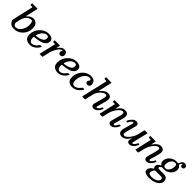

<svg xmlns="http://www.w3.org/2000/svg" viewBox="452 -2704 4888 4888"><g transform="rotate(45 2896.0 -260.0)"><path d="M131.5 -121Q130 -129.5 130.2 -137.5Q130.5 -145.5 132.5 -153.5L160.5 -276Q173.5 -330.5 204.5 -374.5Q235.5 -418.5 275.8 -444.5Q316 -470.5 356 -470.5Q393.5 -470.5 407.2 -431Q421 -391.5 421 -333Q421 -282 405 -231.5Q389 -181 360.2 -140Q331.5 -99 294 -74.2Q256.5 -49.5 213.5 -49.5Q177 -49.5 156.8 -69.8Q136.5 -90 131.5 -121ZM24.5 -146.5Q21 -130 21.5 -120.8Q22 -111.5 29 -97.5Q44.5 -67 66.8 -41.8Q89 -16.5 123.8 -2.2Q158.5 12 210.5 12Q277 12 336.5 -14.2Q396 -40.5 442 -87.8Q488 -135 514.5 -197Q541 -259 541 -330Q541 -435 494.8 -482.8Q448.5 -530.5 378 -530.5Q334.5 -530.5 294 -509.2Q253.5 -488 219 -450Q204 -434 201 -437Q198 -440 202.5 -458.5L272.5 -764Q275 -774.5 272.2 -777.2Q269.5 -780 256.5 -780H89Q80 -780 77.8 -776.5Q75.5 -773 75.5 -763.5V-739Q75.5 -729 77.8 -723.5Q80 -718 90.5 -718H134Q150.5 -718 152.2 -715.2Q154 -712.5 151 -699Z M588 -173Q588 -106.5 613 -66Q638 -25.5 681.2 -7Q724.5 11.5 781.5 11.5Q841 11.5 888.2 -13Q935.5 -37.5 970.8 -75.5Q1006 -113.5 1028.5 -154.5Q1036 -166.5 1033 -169.8Q1030 -173 1014.5 -173H991.5Q979.5 -173 975 -171.2Q970.5 -169.5 966.5 -163Q948.5 -134.5 923 -108Q897.5 -81.5 866.2 -64Q835 -46.5 798.5 -46.5Q750 -46.5 728.8 -81.5Q707.5 -116.5 707.5 -172Q707.5 -193.5 713 -202Q718.5 -210.5 734.5 -211.5Q775 -214 822.5 -220.8Q870 -227.5 917 -240.8Q964 -254 1003 -276Q1042 -298 1065.5 -331Q1089 -364 1089 -410.5Q1089 -472 1047 -501.8Q1005 -531.5 917.5 -531.5Q857 -531.5 798.2 -503.5Q739.5 -475.5 692 -426Q644.5 -376.5 616.2 -311.8Q588 -247 588 -173ZM743 -262.5Q725 -260 722.8 -267.8Q720.5 -275.5 726.5 -294Q744 -348 773.8 -389.2Q803.5 -430.5 840.5 -454Q877.5 -477.5 915.5 -477.5Q947 -477.5 962.8 -463.8Q978.5 -450 978.5 -411Q978.5 -372 956.2 -345.5Q934 -319 898.5 -302.5Q863 -286 822 -276.5Q781 -267 743 -262.5Z M1166 -520Q1156 -520 1151.8 -517.2Q1147.5 -514.5 1147.5 -503.5V-479.5Q1147.5 -466.5 1150 -462.2Q1152.5 -458 1165 -458H1201.5Q1220.5 -458 1223.2 -454.2Q1226 -450.5 1222.5 -434.5L1126 -21.5Q1123.5 -10 1125.5 -5Q1127.5 0 1143.5 0H1207.5Q1223.5 0 1226.5 -3.5Q1229.5 -7 1232.5 -19.5L1275.5 -206.5Q1285.5 -248.5 1306.2 -295.5Q1327 -342.5 1354.2 -383.5Q1381.5 -424.5 1410.2 -450Q1439 -475.5 1464.5 -475.5Q1480.5 -475.5 1480.5 -464.5Q1480.5 -459 1474.2 -453.8Q1468 -448.5 1461.8 -437.5Q1455.5 -426.5 1455.5 -404.5Q1455.5 -387.5 1464.8 -374.5Q1474 -361.5 1489.5 -354Q1505 -346.5 1524 -346.5Q1555 -346.5 1576 -371.2Q1597 -396 1597 -433Q1597 -478.5 1567.5 -505.2Q1538 -532 1490 -532Q1443.5 -532 1406 -503.5Q1368.5 -475 1339 -431Q1324 -408.5 1322 -410.5Q1320 -412.5 1325 -433L1340 -498Q1343.5 -512.5 1337.2 -516.2Q1331 -520 1313.5 -520Z M1594 -173Q1594 -106.5 1619 -66Q1644 -25.5 1687.2 -7Q1730.5 11.5 1787.5 11.5Q1847 11.5 1894.2 -13Q1941.5 -37.5 1976.8 -75.5Q2012 -113.5 2034.5 -154.5Q2042 -166.5 2039 -169.8Q2036 -173 2020.5 -173H1997.5Q1985.5 -173 1981 -171.2Q1976.5 -169.5 1972.5 -163Q1954.5 -134.5 1929 -108Q1903.5 -81.5 1872.2 -64Q1841 -46.5 1804.5 -46.5Q1756 -46.5 1734.8 -81.5Q1713.5 -116.5 1713.5 -172Q1713.5 -193.5 1719 -202Q1724.5 -210.5 1740.5 -211.5Q1781 -214 1828.5 -220.8Q1876 -227.5 1923 -240.8Q1970 -254 2009 -276Q2048 -298 2071.5 -331Q2095 -364 2095 -410.5Q2095 -472 2053 -501.8Q2011 -531.5 1923.5 -531.5Q1863 -531.5 1804.2 -503.5Q1745.5 -475.5 1698 -426Q1650.5 -376.5 1622.2 -311.8Q1594 -247 1594 -173ZM1749 -262.5Q1731 -260 1728.8 -267.8Q1726.5 -275.5 1732.5 -294Q1750 -348 1779.8 -389.2Q1809.5 -430.5 1846.5 -454Q1883.5 -477.5 1921.5 -477.5Q1953 -477.5 1968.8 -463.8Q1984.5 -450 1984.5 -411Q1984.5 -372 1962.2 -345.5Q1940 -319 1904.5 -302.5Q1869 -286 1828 -276.5Q1787 -267 1749 -262.5Z M2616 -388.5Q2616 -431 2598 -463Q2580 -495 2543 -513.2Q2506 -531.5 2448 -531.5Q2385.5 -531.5 2327.2 -504Q2269 -476.5 2222.8 -427.2Q2176.5 -378 2149.2 -313Q2122 -248 2122 -173Q2122 -106.5 2144.5 -66Q2167 -25.5 2208.5 -7Q2250 11.5 2307 11.5Q2367.5 11.5 2416.8 -13Q2466 -37.5 2503 -76Q2540 -114.5 2563.5 -156Q2569.5 -166.5 2564.2 -169.8Q2559 -173 2544 -173H2523.5Q2511.5 -173 2507.5 -170.2Q2503.5 -167.5 2499 -160.5Q2480.5 -133 2453.2 -106.8Q2426 -80.5 2393 -63.5Q2360 -46.5 2324 -46.5Q2291.5 -46.5 2273.8 -62.8Q2256 -79 2248.8 -107.5Q2241.5 -136 2241.5 -173Q2241.5 -234 2258.8 -288.8Q2276 -343.5 2305.8 -386Q2335.5 -428.5 2373.8 -453Q2412 -477.5 2454 -477.5Q2485 -477.5 2496.2 -465.8Q2507.5 -454 2507.5 -435Q2507.5 -424 2499.2 -415Q2491 -406 2482.8 -394.8Q2474.5 -383.5 2474.5 -364.5Q2474.5 -334 2493.2 -319.2Q2512 -304.5 2536 -304.5Q2555 -304.5 2573.2 -312.5Q2591.5 -320.5 2603.8 -339Q2616 -357.5 2616 -388.5Z M3260 -147.5Q3264 -156.5 3265.2 -160.5Q3266.5 -164.5 3256 -168.5L3236.5 -176Q3224 -180.5 3221.5 -177.5Q3219 -174.5 3214 -163.5Q3195.5 -120.5 3168.8 -91.2Q3142 -62 3120 -62Q3102.5 -62 3102.5 -80Q3102.5 -89.5 3106.5 -104.5L3172 -341Q3186.5 -395 3184 -431.2Q3181.5 -467.5 3165 -489.5Q3148.5 -511.5 3121.8 -521Q3095 -530.5 3062.5 -530.5Q3012.5 -530.5 2966.2 -501.2Q2920 -472 2876.5 -421Q2862 -404.5 2859.2 -408Q2856.5 -411.5 2860.5 -429.5L2935 -758Q2938.5 -772 2934.2 -776Q2930 -780 2914 -780H2754.5Q2742.5 -780 2739.5 -776.2Q2736.5 -772.5 2736.5 -759.5V-739Q2736.5 -725.5 2740 -721.8Q2743.5 -718 2756 -718H2794.5Q2812.5 -718 2815.8 -714.8Q2819 -711.5 2816 -698.5L2660 -24Q2656.5 -10 2659.5 -5Q2662.5 0 2681 0H2742Q2757 0 2760 -3Q2763 -6 2765.5 -17.5L2814.5 -229.5Q2825 -276.5 2850.2 -319.2Q2875.5 -362 2908.2 -395.5Q2941 -429 2975 -448Q3009 -467 3037.5 -467Q3067.5 -467 3076.5 -449Q3085.5 -431 3080.5 -399.5Q3075.5 -368 3064.5 -327L3002 -96.5Q3000 -89.5 2998.8 -79.8Q2997.5 -70 2997.5 -64.5Q2997.5 -27 3017.8 -7.8Q3038 11.5 3077.5 11.5Q3132.5 11.5 3181.2 -33Q3230 -77.5 3260 -147.5Z M3319.5 -520Q3307.5 -520 3304.5 -516.5Q3301.5 -513 3301.5 -500V-480Q3301.5 -467 3304 -462.5Q3306.5 -458 3319 -458H3359.5Q3376.5 -458 3380.2 -455.2Q3384 -452.5 3380.5 -439L3285 -25.5Q3281 -8 3284.8 -4Q3288.5 0 3310.5 0H3365Q3380.5 0 3384.8 -6.2Q3389 -12.5 3391.5 -24.5L3424.5 -168Q3436 -218 3461.2 -270.5Q3486.5 -323 3519.2 -367.5Q3552 -412 3587 -439.5Q3622 -467 3653.5 -467Q3683.5 -467 3692.5 -449Q3701.5 -431 3696.5 -399.5Q3691.5 -368 3680.5 -327L3618 -96.5Q3616 -89.5 3614.8 -79.8Q3613.5 -70 3613.5 -64.5Q3613.5 -27 3633.8 -7.8Q3654 11.5 3693.5 11.5Q3748.5 11.5 3797.2 -33.2Q3846 -78 3876.5 -148Q3881 -159 3879.5 -162.8Q3878 -166.5 3869 -169.5L3851.5 -177Q3842.5 -180 3838.5 -176.5Q3834.5 -173 3830 -162Q3811 -119.5 3784.5 -90.8Q3758 -62 3736 -62Q3718.5 -62 3718.5 -80Q3718.5 -89.5 3722.5 -104.5L3788 -341Q3802.5 -395 3800 -431.2Q3797.5 -467.5 3781 -489.5Q3764.5 -511.5 3737.8 -521Q3711 -530.5 3678.5 -530.5Q3628.5 -530.5 3582.2 -498Q3536 -465.5 3496.5 -407.5Q3478.5 -381 3475.5 -382.8Q3472.5 -384.5 3478 -408L3499 -499Q3502.5 -513 3499 -516.5Q3495.5 -520 3477 -520Z M3897 -373Q3893 -363 3892 -359Q3891 -355 3902 -351L3921.5 -343.5Q3932.5 -339.5 3935.8 -343.5Q3939 -347.5 3943 -357Q3962 -400.5 3988.8 -429.2Q4015.5 -458 4037 -458Q4054 -458 4054.2 -444Q4054.5 -430 4050.5 -415.5L3985.5 -179Q3971.5 -125 3974.2 -88.8Q3977 -52.5 3993.2 -30.5Q4009.5 -8.5 4035.8 1Q4062 10.5 4095 10.5Q4150 10.5 4202.2 -29Q4254.5 -68.5 4293.5 -137.5Q4298 -144.5 4300.8 -143.8Q4303.5 -143 4301 -132.5L4289 -83.5Q4279.5 -40 4301 -14Q4322.5 12 4366 12Q4420 12 4467.8 -30.5Q4515.5 -73 4546.5 -141.5Q4551.5 -153.5 4552.5 -159Q4553.5 -164.5 4540 -169.5L4525 -175.5Q4512.5 -180 4510 -176.8Q4507.5 -173.5 4502.5 -162Q4484 -119.5 4457.5 -90.2Q4431 -61 4409 -61Q4394 -61 4392.2 -73Q4390.5 -85 4393.5 -97.5L4493.5 -509.5Q4495.5 -517 4493.5 -518.5Q4491.5 -520 4482 -520H4399Q4391.5 -520 4388.5 -517.5Q4385.5 -515 4384 -509L4347 -346.5Q4335.5 -296.5 4310.2 -244.8Q4285 -193 4252.2 -149.5Q4219.5 -106 4185 -79.5Q4150.5 -53 4120 -53Q4090 -53 4080.8 -71Q4071.5 -89 4076.2 -120.5Q4081 -152 4093 -193L4155.5 -423.5Q4168.5 -471.5 4148.5 -501.5Q4128.5 -531.5 4079.5 -531.5Q4025 -531.5 3976.5 -487Q3928 -442.5 3897 -373Z M4608.5 -520Q4596.5 -520 4593.5 -516.5Q4590.5 -513 4590.5 -500V-480Q4590.5 -467 4593 -462.5Q4595.5 -458 4608 -458H4648.5Q4665.5 -458 4669.2 -455.2Q4673 -452.5 4669.5 -439L4574 -25.5Q4570 -8 4573.8 -4Q4577.5 0 4599.5 0H4654Q4669.5 0 4673.8 -6.2Q4678 -12.5 4680.5 -24.5L4713.5 -168Q4725 -218 4750.2 -270.5Q4775.5 -323 4808.2 -367.5Q4841 -412 4876 -439.5Q4911 -467 4942.5 -467Q4972.5 -467 4981.5 -449Q4990.5 -431 4985.5 -399.5Q4980.5 -368 4969.5 -327L4907 -96.5Q4905 -89.5 4903.8 -79.8Q4902.5 -70 4902.5 -64.5Q4902.5 -27 4922.8 -7.8Q4943 11.5 4982.5 11.5Q5037.5 11.5 5086.2 -33.2Q5135 -78 5165.5 -148Q5170 -159 5168.5 -162.8Q5167 -166.5 5158 -169.5L5140.5 -177Q5131.5 -180 5127.5 -176.5Q5123.5 -173 5119 -162Q5100 -119.5 5073.5 -90.8Q5047 -62 5025 -62Q5007.5 -62 5007.5 -80Q5007.5 -89.5 5011.5 -104.5L5077 -341Q5091.5 -395 5089 -431.2Q5086.5 -467.5 5070 -489.5Q5053.5 -511.5 5026.8 -521Q5000 -530.5 4967.5 -530.5Q4917.5 -530.5 4871.2 -498Q4825 -465.5 4785.5 -407.5Q4767.5 -381 4764.5 -382.8Q4761.5 -384.5 4767 -408L4788 -499Q4791.5 -513 4788 -516.5Q4784.5 -520 4766 -520Z M5134 155Q5134 196.5 5159.8 219.5Q5185.5 242.5 5230 251.5Q5274.5 260.5 5330.5 260.5Q5396 260.5 5454.8 245.5Q5513.5 230.5 5559.2 203Q5605 175.5 5631.5 137.8Q5658 100 5658 54.5Q5658 3 5638.8 -25.5Q5619.5 -54 5584.5 -65.5Q5549.5 -77 5502 -77Q5491.5 -77 5477.8 -76.8Q5464 -76.5 5449.5 -76.5Q5435 -76.5 5422 -76.2Q5409 -76 5399.5 -76Q5361.5 -76 5336.2 -80Q5311 -84 5311 -102Q5311 -118 5324.5 -132.8Q5338 -147.5 5356.5 -157.5Q5368 -164.5 5376 -165.2Q5384 -166 5400 -164Q5410 -162.5 5421.2 -162Q5432.5 -161.5 5444 -161.5Q5493 -161.5 5538 -180.2Q5583 -199 5618.2 -231.8Q5653.5 -264.5 5673.8 -306.5Q5694 -348.5 5694 -395Q5694 -435.5 5678.5 -464Q5663 -492.5 5633 -509Q5627.5 -512 5626 -513.2Q5624.5 -514.5 5627 -521.5Q5639 -553.5 5652.8 -573.2Q5666.5 -593 5679 -593Q5683.5 -593 5683.2 -589.5Q5683 -586 5681.2 -579.2Q5679.5 -572.5 5679.5 -562Q5679.5 -541 5695.2 -527Q5711 -513 5734 -513Q5759.5 -513 5776 -529.8Q5792.5 -546.5 5792.5 -573Q5792.5 -595 5781.8 -612.2Q5771 -629.5 5752.2 -639.5Q5733.5 -649.5 5709.5 -649.5Q5679 -649.5 5657 -633.5Q5635 -617.5 5619 -591Q5603 -564.5 5590.5 -533Q5588.5 -527 5586.5 -526Q5584.5 -525 5578 -526Q5554.5 -531.5 5524.5 -531.5Q5475.5 -531.5 5429 -512.8Q5382.5 -494 5345.5 -461.2Q5308.5 -428.5 5286.8 -386.5Q5265 -344.5 5265 -298Q5265 -265 5276.5 -240.2Q5288 -215.5 5309 -198.5Q5324 -186.5 5324.8 -185.5Q5325.5 -184.5 5307 -175.5Q5267.5 -157.5 5243.2 -128.5Q5219 -99.5 5219 -63.5Q5219 -36 5233.5 -18.5Q5243 -7 5248.8 -4Q5254.5 -1 5251.8 1.2Q5249 3.5 5233 13.5Q5208.5 27.5 5185.8 49.2Q5163 71 5148.5 98Q5134 125 5134 155ZM5290.5 27Q5300 17 5307.2 15.5Q5314.5 14 5333 15.5Q5344 16 5356.2 16Q5368.5 16 5380.5 16Q5391.5 16 5412 16Q5432.5 16 5452.8 16Q5473 16 5483.5 16Q5531.5 16 5551.2 27.5Q5571 39 5571 70Q5571 100.5 5551.5 124.2Q5532 148 5499.5 164.8Q5467 181.5 5427 190.2Q5387 199 5345.5 199Q5321 199 5297.5 193Q5274 187 5258.5 173.8Q5243 160.5 5243 138Q5243 117.5 5254.2 85.8Q5265.5 54 5290.5 27ZM5375 -287.5Q5375 -336.5 5394.5 -381.8Q5414 -427 5447.2 -455.8Q5480.5 -484.5 5522 -484.5Q5553 -484.5 5566.5 -471.5Q5580 -458.5 5582.8 -440.2Q5585.5 -422 5585.5 -405.5Q5585.5 -356.5 5568 -311.2Q5550.5 -266 5519.2 -237.2Q5488 -208.5 5447 -208.5Q5415.5 -208.5 5400.2 -219.5Q5385 -230.5 5380 -248.5Q5375 -266.5 5375 -287.5Z"/></g></svg>

Font: Besley Medium
Style: Italic
Weight: 500
Italic angle: -13°
Designer: Owen Earl
Foundry: indestructible type*
Version: Version 2.001